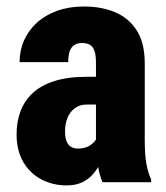

<svg xmlns="http://www.w3.org/2000/svg" viewBox="-20 -558 509 588"><path d="M273.9 -127.4V-365.2Q273.9 -388.7 269.5 -401.6Q265.1 -414.6 255.9 -420.4Q246.6 -426.3 231.4 -426.3Q216.8 -426.3 207 -419.7Q197.3 -413.1 193.1 -400.1Q189 -387.2 189 -367.7H40Q40 -403.3 53.7 -434.3Q67.4 -465.3 93.3 -488.8Q119.1 -512.2 155.5 -525.1Q191.9 -538.1 237.3 -538.1Q290.5 -538.1 332.5 -520.5Q374.5 -502.9 398.9 -464.6Q423.3 -426.3 423.3 -363.8V-130.9Q423.3 -82.5 428.5 -55.4Q433.6 -28.3 442.9 -8.3V0H293.9Q283.7 -23.4 278.8 -57.6Q273.9 -91.8 273.9 -127.4ZM291.5 -322.8 292 -237.8H246.1Q228.5 -237.8 216.1 -231Q203.6 -224.1 195.3 -212.6Q187 -201.2 183.1 -186.5Q179.2 -171.9 179.2 -155.8Q179.2 -135.7 184.3 -124.3Q189.5 -112.8 198.2 -107.9Q207 -103 218.8 -103Q239.3 -103 253.7 -111.6Q268.1 -120.1 274.9 -132.3Q281.7 -144.5 278.8 -153.8L303.7 -95.2Q296.4 -77.1 287.4 -58.8Q278.3 -40.5 264.9 -24.9Q251.5 -9.3 231.9 0.2Q212.4 9.8 184.1 9.8Q142.1 9.8 107.2 -8.3Q72.3 -26.4 51.5 -61.5Q30.8 -96.7 30.8 -147Q30.8 -185.5 43 -217.8Q55.2 -250 80.6 -273.4Q106 -296.9 146.7 -309.8Q187.5 -322.8 244.6 -322.8Z"/></svg>

Font: Roboto Condensed ExtraBold
Style: Regular
Weight: 800
Designer: Christian Robertson
Foundry: Google
Version: Version 3.008; 2023